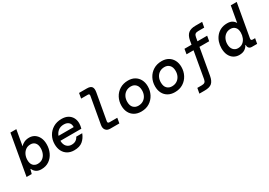

<svg xmlns="http://www.w3.org/2000/svg" viewBox="19 -1734 4162 2969"><g transform="rotate(-30 2100.0 -250.0)"><path d="M289 12Q232 12 197.5 -12Q163 -36 146 -76H140L119 0H27L154 -720H260L211 -442Q233 -469 272.5 -488.5Q312 -508 365 -508Q418 -508 459.5 -481Q501 -454 525.5 -404Q550 -354 550 -284Q550 -204 518.5 -136.5Q487 -69 428.5 -28.5Q370 12 289 12ZM279 -89Q332 -89 368 -115Q404 -141 422 -184Q440 -227 440 -277Q440 -340 410.5 -373.5Q381 -407 331 -407Q279 -407 243 -380.5Q207 -354 188 -311.5Q169 -269 169 -220Q169 -155 200 -122Q231 -89 279 -89Z M874 12Q808 12 759 -16.5Q710 -45 683 -97.5Q656 -150 656 -221Q656 -300 691.5 -365Q727 -430 791.5 -469Q856 -508 943 -508Q1009 -508 1054.5 -482.5Q1100 -457 1124 -413Q1148 -369 1148 -313Q1148 -291 1144 -268Q1140 -245 1134 -223H760Q761 -156 795 -119.5Q829 -83 882 -83Q928 -83 958 -102.5Q988 -122 1004 -156H1111Q1082 -80 1027 -34Q972 12 874 12ZM930 -416Q869 -416 829.5 -384.5Q790 -353 773 -304H1044V-314Q1044 -363 1013.5 -389.5Q983 -416 930 -416Z M1521 0Q1468 0 1442 -33.5Q1416 -67 1426 -123L1510 -595Q1516 -628 1484 -628H1364L1380 -720H1519Q1583 -720 1605 -690Q1627 -660 1616 -596L1532 -125Q1527 -92 1559 -92H1700L1684 0Z M2072 12Q2003 12 1952.5 -17Q1902 -46 1875 -98Q1848 -150 1848 -219Q1848 -298 1882.5 -363.5Q1917 -429 1980.5 -468.5Q2044 -508 2130 -508Q2198 -508 2247.5 -479Q2297 -450 2324.5 -398Q2352 -346 2352 -277Q2352 -199 2317.5 -133Q2283 -67 2220.5 -27.5Q2158 12 2072 12ZM2077 -89Q2129 -89 2166.5 -113Q2204 -137 2224 -177.5Q2244 -218 2244 -268Q2244 -336 2210 -371.5Q2176 -407 2123 -407Q2071 -407 2033.5 -383Q1996 -359 1976 -318.5Q1956 -278 1956 -228Q1956 -158 1990.5 -123.5Q2025 -89 2077 -89Z M2672 12Q2603 12 2552.5 -17Q2502 -46 2475 -98Q2448 -150 2448 -219Q2448 -298 2482.5 -363.5Q2517 -429 2580.5 -468.5Q2644 -508 2730 -508Q2798 -508 2847.5 -479Q2897 -450 2924.5 -398Q2952 -346 2952 -277Q2952 -199 2917.5 -133Q2883 -67 2820.5 -27.5Q2758 12 2672 12ZM2677 -89Q2729 -89 2766.5 -113Q2804 -137 2824 -177.5Q2844 -218 2844 -268Q2844 -336 2810 -371.5Q2776 -407 2723 -407Q2671 -407 2633.5 -383Q2596 -359 2576 -318.5Q2556 -278 2556 -228Q2556 -158 2590.5 -123.5Q2625 -89 2677 -89Z M2986 220 3003 127H3084Q3119 127 3136.5 112.5Q3154 98 3160 64L3243 -406H3118L3133 -496H3259L3271 -565Q3286 -648 3330.5 -684Q3375 -720 3457 -720H3578L3561 -627H3453Q3418 -627 3400.5 -613Q3383 -599 3377 -564L3365 -496H3538L3522 -406H3349L3266 65Q3251 148 3210.5 184Q3170 220 3080 220Z M3822 12Q3769 12 3726 -14Q3683 -40 3657.5 -91Q3632 -142 3632 -216Q3632 -273 3649 -325Q3666 -377 3700 -418.5Q3734 -460 3784 -484Q3834 -508 3900 -508Q3956 -508 3990.5 -485.5Q4025 -463 4038 -432L4089 -720H4195L4090 -127Q4084 -92 4119 -92H4161L4144 0H4051Q4018 0 4000.5 -18.5Q3983 -37 3983 -65V-75H3977Q3956 -35 3918.5 -11.5Q3881 12 3822 12ZM3856 -89Q3908 -89 3943 -116Q3978 -143 3995.5 -186.5Q4013 -230 4013 -279Q4013 -341 3982.5 -374Q3952 -407 3903 -407Q3852 -407 3816 -381.5Q3780 -356 3761 -315Q3742 -274 3742 -226Q3742 -161 3774.5 -125Q3807 -89 3856 -89Z"/></g></svg>

Font: DM Mono Medium
Style: Italic
Weight: 500
Italic angle: -10°
Designer: Colophon Foundry
Foundry: Colophon Foundry
Version: Version 1.000; ttfautohint (v1.8.2.53-6de2)